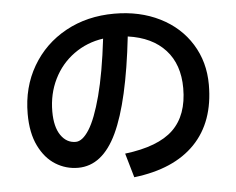

<svg xmlns="http://www.w3.org/2000/svg" viewBox="-53 -818 1107 900"><g transform="rotate(-5 500.0 -368.0)"><path d="M929 -384Q929 -209 830 -106.5Q731 -4 543 18L510 -96Q667 -115 737.5 -183Q808 -251 808 -378Q808 -490 746 -558Q684 -626 570 -642Q536 -338 468 -193.5Q400 -49 285 -49Q228 -49 179.5 -79Q131 -109 101 -170Q71 -231 71 -321Q71 -446 128.5 -544.5Q186 -643 287 -698.5Q388 -754 516 -754Q636 -754 730 -707Q824 -660 876.5 -575.5Q929 -491 929 -384ZM454 -642Q377 -631 316 -587Q255 -543 221 -474Q187 -405 187 -322Q187 -250 214 -210.5Q241 -171 284 -171Q316 -171 347.5 -220.5Q379 -270 407 -375.5Q435 -481 454 -642Z"/></g></svg>

Font: IBM Plex Sans JP SemiBold
Style: Regular
Weight: 600
Designer: Mike Abbink; Paul van der Laan; Pieter van Rosmalen; Wujin Sim; Yejin Wi; Jinhee Kim; Boomi Park; Yona Kim; Kichan Ma
Foundry: Sandoll Inc.
Version: Version 1.001